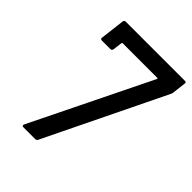

<svg xmlns="http://www.w3.org/2000/svg" viewBox="-201 -807 914 914"><g transform="rotate(45 256.5 -350.0)"><path d="M110 -12 404 -612Q405 -614 404.5 -615.5Q404 -617 402 -617H168Q164 -617 164 -613L158 -566Q156 -556 147 -556H89Q84 -556 81.5 -559Q79 -562 80 -566L95 -690Q97 -700 106 -700H505Q515 -700 513 -690L505 -623Q505 -619 504 -616Q503 -613 502 -611L209 -8Q205 0 197 0H116Q111 0 109.5 -3.5Q108 -7 110 -12Z"/></g></svg>

Font: Barlow Medium
Style: Italic
Weight: 500
Italic angle: -7°
Designer: Jeremy Tribby
Foundry: Tribby Type
Version: Version 1.408